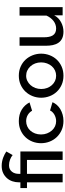

<svg xmlns="http://www.w3.org/2000/svg" viewBox="750 -1530 790 2331"><g transform="rotate(-90 1145.5 -365.0)"><path d="M97 -433H27V-513H97V-531Q97 -572 109.5 -609.5Q122 -647 147.5 -676Q173 -705 210 -722.5Q247 -740 297 -740Q325 -740 350 -735Q375 -730 396.5 -722Q418 -714 437 -704Q456 -694 471 -684L428 -607Q405 -626 372.5 -638.5Q340 -651 303 -651Q276 -651 257 -641Q238 -631 225 -614.5Q212 -598 206 -577Q200 -556 200 -535V-513H472V0H369V-433H200V0H97Z M842 10Q781 10 731.5 -12Q682 -34 646.5 -71Q611 -108 591.5 -157.5Q572 -207 572 -262Q572 -317 591 -366Q610 -415 645.5 -452Q681 -489 730 -510.5Q779 -532 841 -532Q922 -532 979.5 -496.5Q1037 -461 1067 -402L966 -371Q947 -405 913.5 -424Q880 -443 839 -443Q806 -443 776 -429.5Q746 -416 724.5 -392Q703 -368 690.5 -335Q678 -302 678 -262Q678 -223 691 -189.5Q704 -156 726 -131Q748 -106 777 -92.5Q806 -79 840 -79Q861 -79 882 -85Q903 -91 920 -101Q937 -111 950 -124.5Q963 -138 969 -153L1070 -123Q1057 -94 1035.5 -69.5Q1014 -45 984 -27.5Q954 -10 918 0Q882 10 842 10Z M1391 10Q1330 10 1281 -12Q1232 -34 1197 -71Q1162 -108 1143 -157.5Q1124 -207 1124 -261Q1124 -315 1143.5 -364.5Q1163 -414 1198 -451Q1233 -488 1282 -510Q1331 -532 1391 -532Q1452 -532 1501.5 -510Q1551 -488 1585.5 -451Q1620 -414 1639.5 -364.5Q1659 -315 1659 -261Q1659 -207 1640 -157.5Q1621 -108 1586 -71Q1551 -34 1501.5 -12Q1452 10 1391 10ZM1230 -260Q1230 -221 1242.5 -188Q1255 -155 1277 -130.5Q1299 -106 1328 -92.5Q1357 -79 1391 -79Q1425 -79 1454.5 -92.5Q1484 -106 1506 -131Q1528 -156 1540.5 -189.5Q1553 -223 1553 -261Q1553 -300 1540.5 -333Q1528 -366 1506 -390.5Q1484 -415 1454.5 -429Q1425 -443 1391 -443Q1357 -443 1328 -428.5Q1299 -414 1277 -389.5Q1255 -365 1242.5 -331.5Q1230 -298 1230 -260Z M2124 0V-102Q2110 -74 2088.5 -53.5Q2067 -33 2041 -19Q2015 -5 1986 2.5Q1957 10 1927 10Q1878 10 1844.5 -6Q1811 -22 1791 -51.5Q1771 -81 1763 -120Q1755 -159 1755 -205V-523H1858V-225Q1858 -195 1863 -168Q1868 -141 1880 -121Q1892 -101 1913 -90Q1934 -79 1965 -79Q1989 -79 2013 -87.5Q2037 -96 2057 -111.5Q2077 -127 2093.5 -149Q2110 -171 2121 -196V-523H2224V0Z"/></g></svg>

Font: Rising Sun Medium
Style: Regular
Weight: 500
Designer: Matt McInerney, Pablo Impallari, Rodrigo Fuenzalida (Raleway font), Stephen Hutchings (Greek), Cristiano Sobral (main ch
Foundry: The Rising Sun Project Authors
Version: Version 4.327; ttfautohint (v1.8.4.7-5d5b-dirty)